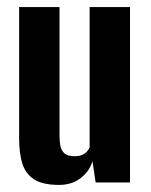

<svg xmlns="http://www.w3.org/2000/svg" viewBox="-20 -515 425 542"><path d="M147 7Q99 7 75 -9.5Q51 -26 42.5 -55Q34 -84 34 -124V-495H148V-131Q148 -116 150.5 -103Q153 -90 162 -82Q171 -74 191 -74Q204 -74 212.5 -78Q221 -82 226 -88Q231 -94 233 -99V-495H347V0H250L241 -60Q233 -32 208 -12.5Q183 7 147 7Z"/></svg>

Font: Alumni Sans Thin
Style: Bold
Weight: 700
Version: Version 1.018